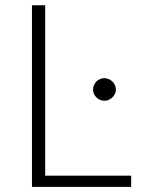

<svg xmlns="http://www.w3.org/2000/svg" viewBox="-20 -728 564 748"><path d="M491 -43.5V0H104.5V-707.5H156V-43.5ZM431.5 -379Q431.5 -370 427.8 -362.2Q424 -354.5 417.8 -348.5Q411.5 -342.5 403.5 -339Q395.5 -335.5 386.5 -335.5Q377.5 -335.5 369.5 -339Q361.5 -342.5 355.5 -348.5Q349.5 -354.5 346 -362.2Q342.5 -370 342.5 -379Q342.5 -388 346 -396.2Q349.5 -404.5 355.5 -410.5Q361.5 -416.5 369.5 -420Q377.5 -423.5 386.5 -423.5Q395.5 -423.5 403.5 -420Q411.5 -416.5 417.8 -410.5Q424 -404.5 427.8 -396.2Q431.5 -388 431.5 -379Z"/></svg>

Font: Lato 2
Style: Regular
Weight: 300
Designer: Lukasz Dziedzic with Adam Twardoch and Botio Nikoltchev
Foundry: tyPoland Lukasz Dziedzic
Version: Version 2.015; 2015-08-06; http://www.latofonts.com/